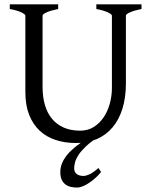

<svg xmlns="http://www.w3.org/2000/svg" viewBox="-20 -635 694 872"><path d="M439 146Q428.7 159.2 414.8 171.9Q400.9 184.6 386.2 194.6Q371.6 204.6 356.9 210.7Q342.3 216.8 330.1 216.8Q315.9 216.8 302.2 213.9Q288.6 210.9 277.8 203.1Q267.1 195.3 260.5 181.6Q253.9 168 253.9 146Q253.9 102.1 292 60.1Q314 36.6 346.7 13.7Q335.9 14.6 325.2 14.6Q274.9 14.6 232.7 0.7Q190.4 -13.2 159.9 -41.7Q129.4 -70.3 112.3 -113.8Q95.2 -157.2 95.2 -216.8V-564Q95.2 -569.8 77.4 -578.6Q59.6 -587.4 24.4 -594.2V-615.2H244.1V-594.2Q210.9 -587.4 192.1 -579.1Q173.3 -570.8 173.3 -564V-241.2Q173.3 -194.3 184.3 -157.2Q195.3 -120.1 217 -94.5Q238.8 -68.8 270.5 -55.2Q302.2 -41.5 344.2 -41.5Q378.9 -41.5 405.8 -58.3Q432.6 -75.2 450.9 -102.5Q469.2 -129.9 478.8 -164.8Q488.3 -199.7 488.3 -235.8V-564Q488.3 -569.8 470.5 -578.6Q452.6 -587.4 417.5 -594.2V-615.2H622.6V-594.2Q589.4 -587.4 570.6 -579.1Q551.8 -570.8 551.8 -564V-255.9Q551.8 -191.9 536.1 -141.6Q520.5 -91.3 491.2 -56.6Q461.9 -22 419.9 -3.4Q412.1 0 403.8 2.4Q383.8 16.6 369.6 30.3Q348.1 50.8 336.4 68.8Q324.7 86.9 320.8 102.1Q316.9 117.2 316.9 128.9Q316.9 147 328.6 155.5Q340.3 164.1 358.9 164.1Q371.1 164.1 388.9 155.3Q406.7 146.5 427.2 127.9Z"/></svg>

Font: Noto Serif Devanagari
Style: Regular
Weight: 400
Designer: Monotype Design Team
Foundry: Monotype Imaging Inc.
Version: Version 1.01